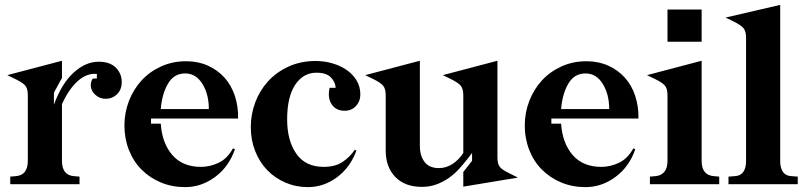

<svg xmlns="http://www.w3.org/2000/svg" viewBox="-20 -755 3309 787"><path d="M94 -365Q94 -389 85.5 -401.5Q77 -414 47 -429L10 -447L234 -506V-435Q232 -432 227 -423Q222 -414 217 -404.5Q212 -395 207 -386.5Q202 -378 201 -374V-326Q233 -413 282 -457.5Q331 -502 384 -502Q431 -502 455 -477.5Q479 -453 479 -419Q479 -387 459.5 -368.5Q440 -350 414 -350Q388 -350 370 -367Q352 -384 352 -406Q352 -414 355 -423Q358 -432 362 -433H377V-452Q336 -456 299 -423Q262 -390 234 -328V-95Q234 -67 246 -51Q258 -35 283 -33L306 -31V0H22V-31L45 -33Q70 -35 82 -51Q94 -67 94 -95Z M956 -269H599V-248H639Q644 -169 686 -120Q728 -71 804 -71Q841 -71 876.5 -88Q912 -105 935 -147L943 -143Q918 -71 861.5 -29.5Q805 12 739 12Q685 12 639.5 -7Q594 -26 560.5 -59.5Q527 -93 508.5 -140Q490 -187 490 -241Q490 -293 508.5 -341Q527 -389 560 -425Q593 -461 640 -482.5Q687 -504 743 -504Q792 -504 832 -486Q872 -468 900 -437Q928 -406 942.5 -362.5Q957 -319 956 -269ZM739 -454Q693 -454 668.5 -412Q644 -370 639 -308H836Q836 -369 809.5 -411.5Q783 -454 739 -454Z M1441 -138Q1416 -69 1361.5 -28.5Q1307 12 1242 12Q1193 12 1150 -6.5Q1107 -25 1075.5 -57.5Q1044 -90 1026 -135.5Q1008 -181 1008 -234Q1008 -287 1026.5 -336Q1045 -385 1079.5 -422.5Q1114 -460 1163.5 -482.5Q1213 -505 1274 -505Q1309 -505 1342 -495.5Q1375 -486 1400.5 -468.5Q1426 -451 1441.5 -425.5Q1457 -400 1457 -368Q1457 -340 1439 -320.5Q1421 -301 1393 -301Q1357 -301 1339.5 -327.5Q1322 -354 1331 -395H1356Q1354 -420 1335.5 -438.5Q1317 -457 1277 -457Q1223 -457 1190 -407.5Q1157 -358 1157 -265Q1157 -179 1194.5 -125Q1232 -71 1307 -71Q1354 -71 1384.5 -91.5Q1415 -112 1434 -141Z M1701 -506V-157Q1701 -117 1720 -91.5Q1739 -66 1779 -66Q1809 -66 1835 -83Q1861 -100 1879 -128V-365Q1879 -390 1869 -403Q1859 -416 1826 -432L1795 -447L2019 -506V-109Q2019 -85 2027.5 -72.5Q2036 -60 2067 -45L2103 -27L1879 10V-50L1915 -96V-128L1895 -102Q1880 -83 1862 -63Q1844 -43 1821 -26.5Q1798 -10 1770 0.5Q1742 11 1709 11Q1640 11 1600.5 -29.5Q1561 -70 1561 -138V-365Q1561 -390 1551 -403Q1541 -416 1508 -432L1477 -447Z M2597 -269H2240V-248H2280Q2285 -169 2327 -120Q2369 -71 2445 -71Q2482 -71 2517.5 -88Q2553 -105 2576 -147L2584 -143Q2559 -71 2502.5 -29.5Q2446 12 2380 12Q2326 12 2280.5 -7Q2235 -26 2201.5 -59.5Q2168 -93 2149.5 -140Q2131 -187 2131 -241Q2131 -293 2149.5 -341Q2168 -389 2201 -425Q2234 -461 2281 -482.5Q2328 -504 2384 -504Q2433 -504 2473 -486Q2513 -468 2541 -437Q2569 -406 2583.5 -362.5Q2598 -319 2597 -269ZM2380 -454Q2334 -454 2309.5 -412Q2285 -370 2280 -308H2477Q2477 -369 2450.5 -411.5Q2424 -454 2380 -454Z M2716 -584V-716H2856V-584ZM2632 -447 2856 -506V-95Q2856 -66 2868.5 -50.5Q2881 -35 2906 -33L2928 -31V0H2644V-31L2667 -33Q2690 -35 2703 -50.5Q2716 -66 2716 -95V-365Q2716 -389 2707.5 -401.5Q2699 -414 2669 -429Z M3038 -602Q3038 -626 3028 -639Q3018 -652 2985 -668L2954 -683L3178 -735V-95Q3178 -66 3189.5 -50Q3201 -34 3224 -33L3250 -31V0H2966V-31L2992 -33Q3015 -34 3026.5 -50Q3038 -66 3038 -95Z"/></svg>

Font: Redaction
Style: Bold
Weight: 700
Designer: Jeremy Mickel / Forest Young
Foundry: MCKL
Version: Version 2.001; Redaction Bold